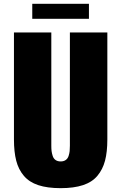

<svg xmlns="http://www.w3.org/2000/svg" viewBox="-20 -981 641 1014"><path d="M150.4 -881.8V-960.9H449.7V-881.8ZM300.3 12.7Q230 12.7 182.1 -3.2Q134.3 -19 106 -52.5Q77.6 -85.9 65.7 -132.3Q53.7 -178.7 53.7 -244.6V-809.6H251V-211.4Q251 -194.8 252.4 -183.1Q253.9 -171.4 258.3 -157.5Q262.7 -143.6 273.4 -136Q284.2 -128.4 300.3 -128.4Q316.4 -128.4 327.1 -136Q337.9 -143.6 342.3 -157.5Q346.7 -171.4 347.9 -183.1Q349.1 -194.8 349.1 -211.4V-809.6H546.9V-244.6Q546.9 -178.7 534.7 -132.3Q522.5 -85.9 494.4 -52.5Q466.3 -19 418.2 -3.2Q370.1 12.7 300.3 12.7Z"/></svg>

Font: Oswald
Style: Heavy
Weight: 800
Designer: Vernon Adams
Foundry: Vernon Adams
Version: 3.0; ttfautohint (v0.95) -l 8 -r 50 -G 200 -x 0 -w "G" -W -c